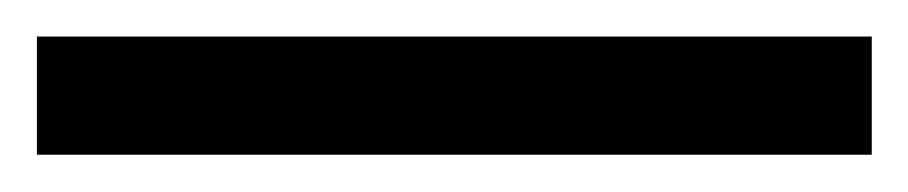

<svg xmlns="http://www.w3.org/2000/svg" viewBox="-22 70 492 104"><path d="M450.2 153.8H-2V89.8H450.2Z"/></svg>

Font: f02075841
Style: Regular
Weight: 400
Foundry: Ascender Corporation
Version: Version 1.10